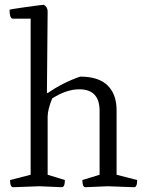

<svg xmlns="http://www.w3.org/2000/svg" viewBox="-20 -782 618 802"><path d="M179 -52 251 -30Q251 0 238 0Q237 0 145 -4L35 0Q22 0 22 -30L108 -52V-704H34Q20 -704 20 -741Q20 -743 88 -752.5Q156 -762 163 -762Q179 -753 179 -734L176 -395L179 -393Q242 -437 315 -462Q392 -462 429.5 -425Q467 -388 467 -322V-52L553 -30Q553 0 540 0Q539 0 430 -4L337 0Q324 0 324 -30L396 -52V-319Q396 -409 311 -409Q258 -409 198 -371Q179 -324 179 -294Z"/></svg>

Font: Mate
Style: Regular
Weight: 400
Designer: Eduardo Rodriguez Tunni
Foundry: Eduardo Rodriguez Tunni
Version: Version 1.002